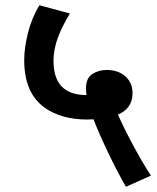

<svg xmlns="http://www.w3.org/2000/svg" viewBox="-20 -652 603 739"><path d="M561 23.9C520 -37.6 461.4 -147.5 434.1 -210.9C468.8 -226.1 490.2 -251.5 490.2 -293.9C490.2 -319.8 481 -341.3 462.9 -357.9C444.3 -374.5 419.9 -382.8 390.1 -382.8C370.1 -382.8 351.6 -377.4 335.4 -367.2C319.3 -356.4 311 -338.4 311 -313C311 -304.7 311.5 -295.9 313 -286.1C228.5 -286.1 186 -329.6 186 -417C186 -481.9 211.9 -537.6 249 -600.1L131.8 -631.8C111.3 -598.1 96.7 -562 87.4 -524.4C78.1 -486.8 73.2 -452.1 73.2 -420.9C73.2 -331.5 102.1 -274.9 148.4 -240.2C194.8 -205.1 254.9 -191.9 315.9 -191.9C324.2 -191.9 332 -192.4 339.8 -192.9C365.7 -125.5 421.9 -5.9 464.8 66.9Z"/></svg>

Font: Noto Reveo Sans
Style: Regular
Weight: 600
Designer: Monotype Design Team
Foundry: Monotype Imaging Inc.
Version: Version 2.007